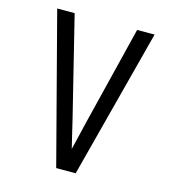

<svg xmlns="http://www.w3.org/2000/svg" viewBox="-109 -825 819 914"><g transform="rotate(15 300.0 -367.5)"><path d="M252 0 60 -735H146L267 -245Q275 -210 283.5 -175.5Q292 -141 300 -107Q308 -141 316.5 -175.5Q325 -210 333 -245L454 -735H540L476 -490L348 0Z"/></g></svg>

Font: Iosevka Aile
Style: Regular
Weight: 400
Designer: Belleve Invis
Foundry: Belleve Invis
Version: Version 28.0.1; ttfautohint (v1.8.4)